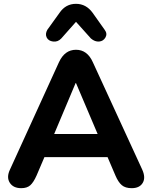

<svg xmlns="http://www.w3.org/2000/svg" viewBox="-20 -974 793 1003"><path d="M377 -860 300 -773Q282 -754 257.5 -757Q233 -760 224 -778Q215 -796 227 -818L291 -907Q323 -954 377 -954Q430 -954 464 -907L527 -818Q542 -798 531 -778.5Q520 -759 498 -757Q476 -755 455 -773ZM91 9Q49 9 31 -19.5Q13 -48 32 -88L288 -649Q318 -714 377 -714Q436 -714 465 -649L723 -88Q742 -46 725.5 -18.5Q709 9 668 9Q635 9 616.5 -6.5Q598 -22 583 -57L542 -153H212L171 -57Q155 -21 138 -6Q121 9 91 9ZM377 -540H375L263 -274H490Z"/></svg>

Font: Nunito ExtraBold
Style: Regular
Weight: 800
Designer: Vernon Adams
Foundry: Vernon Adams
Version: Version 3.602